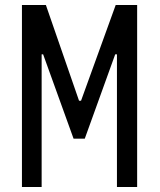

<svg xmlns="http://www.w3.org/2000/svg" viewBox="-20 -750 640 770"><path d="M68 0V-730H164L297 -346H305L444 -730H530V0H449V-532H442L320 -194H275L153 -532H147V0Z"/></svg>

Font: Moralerspace Krypton JPDOC
Style: Regular
Weight: 400
Version: v0.0.6; ttfautohint (v1.8.4.7-5d5b-dirty) -l 6 -r 45 -G 200 